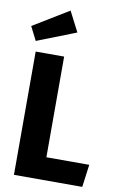

<svg xmlns="http://www.w3.org/2000/svg" viewBox="-102 -1006 669 1063"><g transform="rotate(10 232.5 -475.0)"><path d="M215 -127H456L439 0H55V-693H215ZM264 -837 45 -751 6 -828 206 -950Z"/></g></svg>

Font: Fira Sans Condensed
Style: Bold
Weight: 700
Width: 3
Designer: bBox Type GmbH & Carrois Corporate GbR & Edenspiekermann AG
Foundry: bBox Type GmbH & Carrois Corporate GbR & Edenspiekermann AG
Version: Version 4.301